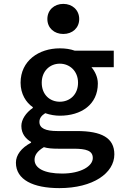

<svg xmlns="http://www.w3.org/2000/svg" viewBox="-20 -752 639 989"><path d="M158 71C158 48 171 27 206 6C225 12 249 14 281 14H359C424 14 458 24 458 62C458 104 396 142 300 142C209 142 158 115 158 71ZM62 86C62 174 151 217 286 217C459 217 569 140 569 43C569 -42 503 -77 376 -77H276C215 -77 183 -91 183 -124C183 -143 194 -157 213 -169C239 -160 265 -156 288 -156C398 -156 484 -213 484 -322C484 -356 468 -386 451 -406H566V-491H365C343 -499 317 -503 288 -503C180 -503 86 -439 86 -326C86 -268 114 -224 149 -200V-196C113 -171 90 -136 90 -103C90 -62 114 -36 140 -21V-17C89 10 62 47 62 86ZM288 -228C237 -228 195 -264 195 -326C195 -386 237 -424 288 -424C339 -424 382 -386 382 -326C382 -264 339 -228 288 -228ZM306 -577C353 -577 388 -608 388 -654C388 -700 353 -732 306 -732C259 -732 224 -700 224 -654C224 -608 259 -577 306 -577Z"/></svg>

Font: Source Code Pro Semibold
Style: Regular
Weight: 600
Monospace: yes
Designer: Paul D. Hunt
Foundry: Adobe Systems Incorporated
Version: Version 1.017;PS 1.000;hotconv 1.0.70;makeotf.lib2.5.5900